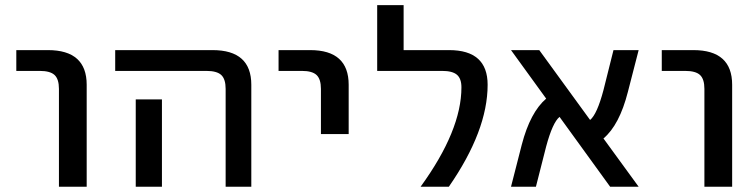

<svg xmlns="http://www.w3.org/2000/svg" viewBox="-20 -710 2870 730"><path d="M42 -440.4V-519.5H162.1Q309.6 -519.5 309.6 -387.7V0H204.1V-372.1Q204.1 -409.2 187.5 -424.8Q170.9 -440.4 130.9 -440.4Z M418 -440.4V-519.5H788.1Q935.5 -519.5 935.5 -387.7V0H837.9V-372.1Q837.9 -409.2 821.3 -424.8Q804.7 -440.4 764.6 -440.4ZM496.1 0V-332H595.7V0Z M1039.1 -440.4V-519.5H1159.2Q1305.7 -519.5 1305.7 -387.7V-200.2H1200.2V-372.1Q1200.2 -409.2 1183.6 -424.8Q1167 -440.4 1127.9 -440.4Z M1414.1 -440.4V-690.4H1514.6V-519.5H1687.5Q1834 -519.5 1834 -387.7Q1834 -212.9 1686.5 0H1579.1Q1734.4 -213.9 1734.4 -377.9Q1734.4 -411.1 1717.3 -425.8Q1700.2 -440.4 1661.1 -440.4Z M1922.9 0 1963.9 -160.2Q1996.1 -283.2 2056.6 -335L1922.9 -519.5H2030.3L2223.6 -253.9Q2250 -275.4 2274.4 -367.2L2312.5 -519.5H2408.2L2367.2 -360.4Q2335 -234.4 2274.4 -183.6L2408.2 0H2299.8L2107.4 -265.6Q2081.1 -244.1 2056.6 -153.3L2017.6 0Z M2496.1 -440.4V-519.5H2616.2Q2763.7 -519.5 2763.7 -387.7V0H2658.2V-372.1Q2658.2 -409.2 2641.6 -424.8Q2625 -440.4 2585 -440.4Z"/></svg>

Font: GenEi M Gothic v2 Medium
Style: Regular
Weight: 500
Version: Version 2.0